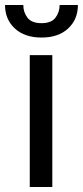

<svg xmlns="http://www.w3.org/2000/svg" viewBox="-43 -749 332 769"><path d="M166.5 -528.3V0H76.2V-528.3ZM195.8 -729H269Q269 -671.4 230 -635Q190.9 -598.6 123.5 -598.6Q55.7 -598.6 16.4 -635Q-22.9 -671.4 -22.9 -729H50.3Q50.3 -700.2 66.9 -678.2Q83.5 -656.2 123.5 -656.2Q162.6 -656.2 179.2 -678.2Q195.8 -700.2 195.8 -729Z"/></svg>

Font: Vazirmatn UI FD
Style: Regular
Weight: 400
Designer: Saber Rastikerdar
Foundry: Saber Rastikerdar
Version: Version 33.003